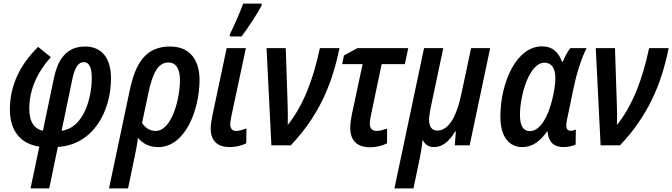

<svg xmlns="http://www.w3.org/2000/svg" viewBox="-20 -809 3743 1069"><path d="M150 240H254L302 9C497 -2 598 -187 598 -373C598 -486 546 -550 454 -550C354 -550 303 -484 280 -373L219 -81C174 -90 143 -127 143 -203C143 -312 189 -408 263 -491L192 -548C91 -448 35 -333 35 -199C35 -71 104 -6 199 7ZM323 -81 382 -365C397 -437 417 -463 447 -463C475 -463 491 -434 491 -377C491 -267 449 -98 323 -81Z M846 -80C812 -80 787 -99 771 -125L805 -286C830 -406 861 -461 918 -461C961 -461 982 -424 982 -363C982 -262 938 -80 846 -80ZM587 240H693L728 72C736 32 744 -5 748 -42C773 -11 809 10 861 10C1014 10 1091 -203 1091 -364C1091 -479 1034 -550 927 -550C789 -550 733 -455 701 -300Z M1259 -606H1325C1360 -652 1415 -737 1436 -777L1437 -789H1334C1318 -745 1282 -661 1260 -619ZM1259 10C1292 10 1327 1 1351 -11L1352 -94C1331 -86 1312 -80 1294 -80C1273 -80 1262 -94 1262 -117C1262 -130 1265 -144 1268 -161L1349 -541H1242L1163 -168C1157 -138 1153 -113 1153 -94C1153 -22 1194 10 1259 10Z M1491 0H1599C1750 -159 1828 -332 1870 -541H1761C1723 -362 1668 -221 1582 -113C1583 -152 1583 -197 1581 -240L1571 -541H1464Z M2041 11C2074 11 2111 2 2135 -11V-93C2114 -86 2095 -80 2077 -80C2052 -80 2039 -95 2039 -120C2039 -135 2042 -151 2046 -171L2105 -452H2234L2253 -541H1970L1895 -500L1885 -452H1999L1940 -177C1934 -147 1930 -119 1930 -97C1930 -22 1973 11 2041 11Z M2176 240H2282L2318 68C2324 39 2330 0 2332 -27H2335C2347 -4 2368 10 2396 10C2445 10 2483 -24 2514 -77H2518L2512 0H2595L2709 -541H2603L2547 -278C2518 -145 2471 -82 2416 -82C2385 -82 2369 -103 2369 -141C2369 -159 2373 -182 2378 -210L2448 -541H2341Z M2888 10C2948 10 2989 -26 3026 -77H3029C3032 -29 3054 10 3119 10C3142 10 3170 3 3185 -4L3186 -88C3176 -83 3166 -81 3157 -81C3142 -81 3133 -90 3133 -110C3133 -123 3136 -140 3140 -158L3176 -330C3194 -414 3221 -493 3246 -541H3155C3140 -522 3124 -491 3113 -465H3109C3091 -517 3056 -551 2998 -551C2856 -551 2766 -352 2766 -159C2766 -48 2814 10 2888 10ZM2930 -79C2893 -79 2875 -108 2875 -169C2875 -282 2928 -460 3011 -460C3051 -460 3072 -429 3072 -375C3072 -341 3066 -298 3053 -248C3031 -162 2989 -79 2930 -79Z M3324 0H3432C3583 -159 3661 -332 3703 -541H3594C3556 -362 3501 -221 3415 -113C3416 -152 3416 -197 3414 -240L3404 -541H3297Z"/></svg>

Font: Noto Sans Display SemiCondensed Medium
Style: Italic
Weight: 500
Width: 4
Italic angle: -12°
Designer: Monotype Design Team
Foundry: Monotype Imaging Inc.
Version: Version 1.900